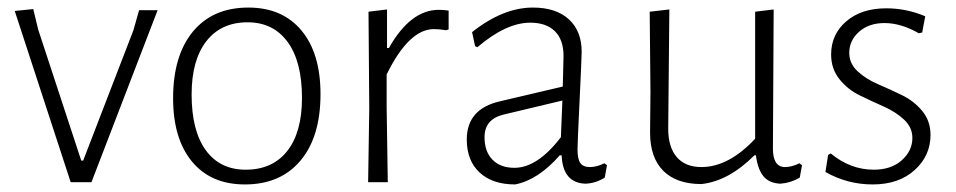

<svg xmlns="http://www.w3.org/2000/svg" viewBox="-20 -482 2530 508"><path d="M68 -458 81 -404 195 -57H200L333 -402L348 -455H397L222 0H167L19 -453Z M637 -462Q727 -462 777.5 -401.5Q828 -341 828 -233Q828 -120 775 -57Q722 6 628 6Q538 6 488 -54.5Q438 -115 438 -222Q438 -335 490.5 -398.5Q543 -462 637 -462ZM635 -423Q565 -423 526 -373Q487 -323 487 -232Q487 -136 524.5 -84.5Q562 -33 630 -33Q701 -33 740 -82.5Q779 -132 779 -223Q779 -319 741 -371Q703 -423 635 -423Z M1004 -457V-355H1009Q1066 -456 1141 -456Q1153 -456 1167 -454V-404L1160 -402Q1142 -405 1128 -405Q1062 -405 1003 -285V-198L1006 0H954L957 -195L955 -451Z M1390 -462Q1451 -462 1485 -431Q1519 -400 1519 -345Q1519 -330 1513.5 -216Q1508 -102 1508 -87Q1508 -61 1515.5 -50.5Q1523 -40 1541 -40Q1559 -40 1579 -50L1586 -45L1580 -12Q1556 3 1529 4Q1469 2 1466 -71H1461Q1404 -6 1343 6Q1283 6 1249 -25.5Q1215 -57 1215 -113Q1215 -194 1303 -214L1469 -253L1471 -334Q1471 -377 1448 -399.5Q1425 -422 1383 -422Q1319 -422 1243 -357L1237 -360L1229 -397Q1311 -462 1390 -462ZM1468 -216 1313 -179Q1262 -167 1262 -119Q1262 -81 1283 -59.5Q1304 -38 1341 -38Q1402 -38 1464 -119Z M1836 5Q1770 5 1735 -30Q1700 -65 1700 -131L1701 -240L1699 -451L1751 -457L1748 -141Q1748 -93 1770.5 -66.5Q1793 -40 1836 -40Q1908 -40 1978 -115V-451L2027 -457L2025 -89Q2025 -40 2057 -40Q2075 -40 2095 -50L2102 -45L2096 -12Q2072 2 2045 4Q2016 3 2000.5 -15Q1985 -33 1980 -71H1976Q1908 -3 1836 5Z M2325 -460Q2378 -460 2428 -439L2420 -396L2411 -394Q2364 -421 2320 -421Q2279 -421 2253 -398Q2227 -375 2227 -342Q2227 -314 2249 -293.5Q2271 -273 2302.5 -259.5Q2334 -246 2366 -230.5Q2398 -215 2420 -188.5Q2442 -162 2442 -125Q2442 -70 2400 -32Q2358 6 2289 6Q2222 6 2164 -27L2171 -72L2178 -76Q2230 -33 2292 -33Q2338 -33 2366 -58Q2394 -83 2394 -117Q2394 -145 2372 -165.5Q2350 -186 2318.5 -200Q2287 -214 2255 -229.5Q2223 -245 2201 -272.5Q2179 -300 2179 -338Q2179 -391 2219 -425.5Q2259 -460 2325 -460Z"/></svg>

Font: Alegreya Sans SC Light
Style: Regular
Weight: 300
Designer: Juan Pablo del Peral
Foundry: Huerta Tipografica
Version: Version 2.007